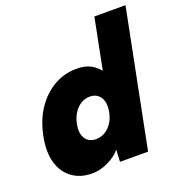

<svg xmlns="http://www.w3.org/2000/svg" viewBox="-131 -832 896 951"><g transform="rotate(-20 317.0 -356.5)"><path d="M435 -422H411L470 -720H634L491 0H343L346 -63Q324 -35 281.5 -14Q239 7 195 7Q133 7 90 -24.5Q47 -56 30.5 -113.5Q14 -171 30 -250Q46 -330 85 -387.5Q124 -445 179 -476Q234 -507 297 -507Q352 -507 386.5 -482Q421 -457 435 -422ZM207 -250Q197 -203 215 -174.5Q233 -146 271 -146Q295 -146 316.5 -158Q338 -170 354 -193Q370 -216 377 -250Q383 -284 376.5 -307Q370 -330 353 -342.5Q336 -355 313 -355Q287 -355 265.5 -342Q244 -329 228.5 -305.5Q213 -282 207 -250Z"/></g></svg>

Font: Albert Sans Black
Style: Italic
Weight: 900
Italic angle: -11.25°
Designer: Andreas Rasmussen
Foundry: a.Foundry
Version: Version 1.025